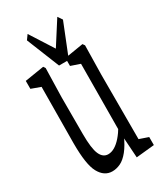

<svg xmlns="http://www.w3.org/2000/svg" viewBox="-198 -828 762 899"><g transform="rotate(-30 183.0 -378.0)"><path d="M133.3 0Q89.8 0 64.9 -45.9Q41 -89.8 41 -203.1Q41 -206.5 41 -210L43.5 -526.9L57.6 -503.4L-6.8 -526.9V-569.8L96.7 -586.4L104 -575.2L100.1 -419.9V-220.7Q100.1 -142.6 114.3 -110.8Q128.4 -79.1 156.7 -79.1Q174.3 -79.1 192.1 -89.6Q210 -100.1 227.8 -120.4Q245.6 -140.6 263.2 -170.9L273.4 -119.1H263.2Q244.1 -75.7 222.2 -48.3Q200.2 -21 178 -10.5Q155.8 0 133.3 0ZM264.2 0 254.9 -140.6V-143.6L257.3 -509.8L207.5 -526.9V-569.8L309.1 -586.4L316.9 -575.2L314 -419.9V-69.8L362.3 -53.2V-9.8ZM110.4 -755.9 220.2 -584H161.1L271 -755.9L287.6 -731.4L216.8 -554.2H164.1L92.8 -731.4Z"/></g></svg>

Font: Scarab Serif
Style: Condensed
Weight: 400
Designer: John Roberts
Foundry: Scarab
Version: 1.0